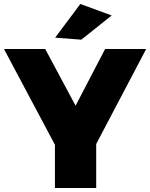

<svg xmlns="http://www.w3.org/2000/svg" viewBox="-35 -948 757 968"><path d="M702 -701H495L346 -415L193 -701H-15L242 -218V0H450V-222ZM370 -928 243 -758 375 -748 528 -870Z"/></svg>

Font: Argentum Sans ExtraBold
Style: Regular
Weight: 800
Designer: Julieta Ulanovsky
Foundry: Julieta Ulanovsky
Version: Version 5.001;February 15, 2019;FontCreator 11.5.0.2425 64-b